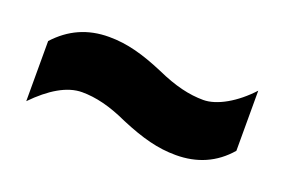

<svg xmlns="http://www.w3.org/2000/svg" viewBox="-42 -558 611 411"><g transform="rotate(20 263.0 -352.5)"><path d="M245 -289C295 -268 332 -258 373 -258C421 -258 461 -275 492 -311V-448C459 -412 419 -389 388 -389C356 -389 322 -397 280 -416C233 -436 195 -447 153 -447C104 -447 65 -429 33 -394V-257C69 -294 105 -316 139 -316C170 -316 204 -308 245 -289Z"/></g></svg>

Font: Noto Sans Georgian Condensed Black
Style: Regular
Weight: 900
Width: 3
Designer: Monotype Design Team, Akaki Razmadze
Foundry: Google LLC
Version: Version 2.005